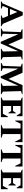

<svg xmlns="http://www.w3.org/2000/svg" viewBox="2162 -2766 609 4972"><g transform="rotate(90 2466.0 -280.5)"><path d="M19 0V-16L70 -45L293 -565H378L597 -51L659 -16V0H379V-16L450 -46L393 -183H191L134 -46L205 -16V0ZM212 -234H371L291 -425Z M720 0V-16L794 -50L812 -512L736 -544V-560H972L1133 -195L1294 -560H1522V-544L1447 -520L1461 -50L1528 -16V0H1245V-16L1314 -49L1306 -450L1106 4H1063L865 -451L854 -49L929 -16V0Z M1612 0V-16L1686 -50L1704 -512L1628 -544V-560H1864L2025 -195L2186 -560H2414V-544L2339 -520L2353 -50L2420 -16V0H2137V-16L2206 -49L2198 -450L1998 4H1955L1757 -451L1746 -49L1821 -16V0Z M2506 0V-16L2580 -49V-511L2506 -544V-560H2989V-410H2973L2908 -509H2726V-313H2855L2901 -385H2916V-195H2901L2855 -266H2726V-51H2928L2997 -180H3013V0Z M3216 0V-16L3308 -49V-509H3184L3117 -371H3101V-560H3661V-371H3645L3577 -509H3453V-49L3546 -16V0Z M3848 0V-16L3940 -49V-509H3816L3749 -371H3733V-560H4293V-371H4277L4209 -509H4085V-49L4178 -16V0Z M4373 0V-16L4447 -49V-511L4373 -544V-560H4856V-410H4840L4775 -509H4593V-313H4722L4768 -385H4783V-195H4768L4722 -266H4593V-51H4795L4864 -180H4880V0Z"/></g></svg>

Font: Spectral SC
Style: Bold
Weight: 700
Designer: Jean-Baptiste Levee
Foundry: Production Type
Version: Version 2.001